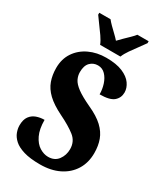

<svg xmlns="http://www.w3.org/2000/svg" viewBox="-229 -1021 962 1122"><g transform="rotate(30 252.0 -460.5)"><path d="M237 10Q170 10 127 -3Q84 -16 61 -37Q38 -58 29 -82Q20 -106 20 -128Q20 -167 36 -189Q52 -211 77.5 -220Q103 -229 131 -229Q131 -167 150 -127.5Q169 -88 198 -70Q227 -52 256 -52Q300 -52 323 -83Q346 -114 346 -155Q346 -207 306.5 -238Q267 -269 199 -302Q136 -333 101 -366.5Q66 -400 52 -439.5Q38 -479 38 -526Q38 -587 68 -631.5Q98 -676 149 -700Q200 -724 263 -724Q331 -724 373.5 -706Q416 -688 436 -659.5Q456 -631 456 -601Q456 -565 429.5 -542Q403 -519 335 -519Q335 -553 324.5 -585.5Q314 -618 293.5 -639.5Q273 -661 243 -661Q212 -661 191 -639.5Q170 -618 170 -574Q170 -550 181 -527.5Q192 -505 223.5 -481.5Q255 -458 317 -429Q381 -400 416 -367Q451 -334 465.5 -294.5Q480 -255 480 -206Q480 -141 450 -92.5Q420 -44 365.5 -17Q311 10 237 10ZM193 -771Q184 -794 165.5 -820.5Q147 -847 127.5 -873Q108 -899 95 -918V-931H171Q180 -919 196.5 -902.5Q213 -886 231 -869Q249 -852 261 -838Q274 -852 291.5 -869Q309 -886 326 -902.5Q343 -919 352 -931H428V-918Q415 -899 395.5 -873Q376 -847 357.5 -820.5Q339 -794 330 -771Z"/></g></svg>

Font: Noto Serif ExtraCondensed Black
Style: Regular
Weight: 900
Width: 2
Designer: Monotype Design Team
Foundry: Monotype Imaging Inc.
Version: Version 2.015; ttfautohint (v1.8.4.7-5d5b)